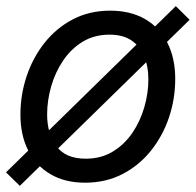

<svg xmlns="http://www.w3.org/2000/svg" viewBox="-23 -583 638 625"><path d="M253.9 11.7Q188.5 11.7 141.4 -15.9Q94.2 -43.5 68.8 -93.3Q43.5 -143.1 43.5 -210Q43.5 -274.4 63.7 -335Q84 -395.5 122.1 -443.6Q160.2 -491.7 214.1 -520Q268.1 -548.3 335.9 -548.3Q401.4 -548.3 449 -521Q496.6 -493.7 522 -443.6Q547.4 -393.6 547.4 -326.2Q547.4 -260.7 526.9 -200.2Q506.3 -139.6 467.8 -91.8Q429.2 -43.9 375.2 -16.1Q321.3 11.7 253.9 11.7ZM255.9 -66.4Q306.2 -66.4 344.2 -89.6Q382.3 -112.8 408 -150.6Q433.6 -188.5 446.8 -234.1Q460 -279.8 460 -324.7Q460 -366.7 446.5 -399.4Q433.1 -432.1 405.3 -451.2Q377.4 -470.2 333.5 -470.2Q284.2 -470.2 246.3 -447.3Q208.5 -424.3 182.6 -386Q156.7 -347.7 143.6 -301.8Q130.4 -255.9 130.4 -210.4Q130.4 -148.4 160.4 -107.4Q190.4 -66.4 255.9 -66.4ZM41.5 22 -3.4 -22 549.3 -563 594.2 -518.6Z"/></svg>

Font: Inter 17pt
Style: Italic
Weight: 400
Italic angle: -9.3988°
Version: Version 4.001;git-66647c0bb